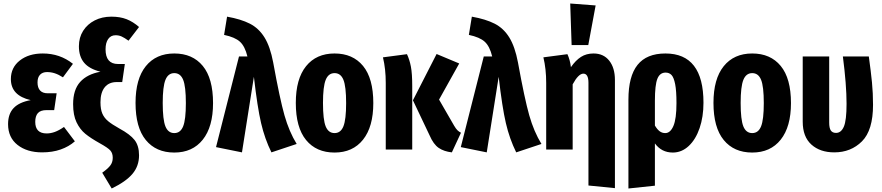

<svg xmlns="http://www.w3.org/2000/svg" viewBox="-20 -853 5029 1095"><path d="M396 -489 339 -412Q314 -428 292.5 -435Q271 -442 248 -442Q223 -442 208.5 -427Q194 -412 194 -383Q194 -353 208.5 -337Q223 -321 252 -321H303L289 -225H246Q211 -225 196 -208Q181 -191 181 -158Q181 -92 246 -92Q269 -92 292.5 -100.5Q316 -109 345 -129L407 -47Q373 -17 326 -0.5Q279 16 220 16Q134 16 80 -26.5Q26 -69 26 -145Q26 -203 57.5 -236.5Q89 -270 155 -282Q42 -308 42 -402Q42 -468 93 -508Q144 -548 224 -548Q322 -548 396 -489Z M773 -699 713 -621Q689 -638 673.5 -645Q658 -652 639 -652Q612 -652 597 -630.5Q582 -609 582 -572Q582 -488 653 -488H692L677 -385H646Q601 -385 577 -355Q553 -325 553 -270Q553 -230 563.5 -205.5Q574 -181 596 -162.5Q618 -144 661 -120Q722 -87 747.5 -54.5Q773 -22 773 33Q773 94 735.5 138.5Q698 183 617 222L563 132Q594 110 608.5 91.5Q623 73 623 47Q623 21 609.5 5.5Q596 -10 549 -36Q497 -65 466.5 -90Q436 -115 416.5 -155.5Q397 -196 397 -259Q397 -341 437 -385.5Q477 -430 553 -444Q489 -460 459.5 -495.5Q430 -531 430 -589Q430 -639 454 -677Q478 -715 520 -736.5Q562 -758 615 -758Q665 -758 702 -743.5Q739 -729 773 -699Z M1195 -265Q1195 -130 1136.5 -56.5Q1078 17 974 17Q870 17 811.5 -54.5Q753 -126 753 -266Q753 -403 811.5 -475.5Q870 -548 974 -548Q1078 -548 1136.5 -477Q1195 -406 1195 -265ZM908 -266Q908 -170 923.5 -132Q939 -94 974 -94Q1009 -94 1024.5 -132.5Q1040 -171 1040 -265Q1040 -360 1024.5 -398Q1009 -436 974 -436Q939 -436 923.5 -397.5Q908 -359 908 -266Z M1538 -497Q1576 -288 1602.5 -195Q1629 -102 1672 -32L1528 16Q1490 -61 1469 -151Q1448 -241 1428 -415L1360 16L1212 -14L1343 -531H1391Q1377 -589 1348.5 -615Q1320 -641 1258 -654L1275 -758Q1354 -744 1405 -718Q1456 -692 1488.5 -639.5Q1521 -587 1538 -497Z M2109 -265Q2109 -130 2050.5 -56.5Q1992 17 1888 17Q1784 17 1725.5 -54.5Q1667 -126 1667 -266Q1667 -403 1725.5 -475.5Q1784 -548 1888 -548Q1992 -548 2050.5 -477Q2109 -406 2109 -265ZM1822 -266Q1822 -170 1837.5 -132Q1853 -94 1888 -94Q1923 -94 1938.5 -132.5Q1954 -171 1954 -265Q1954 -360 1938.5 -398Q1923 -436 1888 -436Q1853 -436 1837.5 -397.5Q1822 -359 1822 -266Z M2484 -285 2570 -136Q2580 -119 2588.5 -110.5Q2597 -102 2609 -96L2557 16Q2512 11 2482 -9.5Q2452 -30 2430 -81L2335 -281L2470 -545L2599 -491ZM2331 -362V0H2180V-380Q2180 -460 2164 -526L2301 -544Q2316 -512 2323.5 -472.5Q2331 -433 2331 -362Z M2934 -497Q2972 -288 2998.5 -195Q3025 -102 3068 -32L2924 16Q2886 -61 2865 -151Q2844 -241 2824 -415L2756 16L2608 -14L2739 -531H2787Q2773 -589 2744.5 -615Q2716 -641 2654 -654L2671 -758Q2750 -744 2801 -718Q2852 -692 2884.5 -639.5Q2917 -587 2934 -497Z M3487 -397V220L3336 205V-381Q3336 -433 3307 -433Q3279 -433 3246 -372V0H3095V-380Q3095 -460 3079 -526L3216 -544Q3231 -512 3236 -470Q3263 -509 3293.5 -528.5Q3324 -548 3365 -548Q3422 -548 3454.5 -507Q3487 -466 3487 -397ZM3232 -833 3377 -822 3335 -596H3240Z M3992 -267Q3992 -187 3970 -122.5Q3948 -58 3908 -20.5Q3868 17 3817 17Q3753 17 3715 -35V206L3564 222V-285Q3564 -418 3616 -483Q3668 -548 3775 -548Q3992 -548 3992 -267ZM3838 -265Q3838 -335 3830.5 -373Q3823 -411 3810 -425Q3797 -439 3776 -439Q3743 -439 3729 -403.5Q3715 -368 3715 -279V-137Q3728 -115 3742 -104.5Q3756 -94 3774 -94Q3803 -94 3820.5 -134.5Q3838 -175 3838 -265Z M4491 -265Q4491 -130 4432.5 -56.5Q4374 17 4270 17Q4166 17 4107.5 -54.5Q4049 -126 4049 -266Q4049 -403 4107.5 -475.5Q4166 -548 4270 -548Q4374 -548 4432.5 -477Q4491 -406 4491 -265ZM4204 -266Q4204 -170 4219.5 -132Q4235 -94 4270 -94Q4305 -94 4320.5 -132.5Q4336 -171 4336 -265Q4336 -360 4320.5 -398Q4305 -436 4270 -436Q4235 -436 4219.5 -397.5Q4204 -359 4204 -266Z M4959 -255Q4959 -110 4896 -47Q4833 16 4738 16Q4657 16 4607.5 -28.5Q4558 -73 4558 -159V-531H4709V-154Q4709 -122 4718.5 -108.5Q4728 -95 4748 -95Q4777 -95 4792.5 -130.5Q4808 -166 4808 -261Q4808 -370 4787 -531H4935Q4947 -444 4953 -383Q4959 -322 4959 -255Z"/></svg>

Font: Fira Sans Extra Condensed
Style: Bold
Weight: 700
Width: 1
Designer: Carrois Corporate & Edenspiekermann AG
Foundry: Carrois Corporate GbR & Edenspiekermann AG
Version: Version 4.203